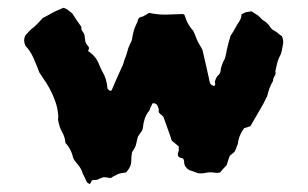

<svg xmlns="http://www.w3.org/2000/svg" viewBox="-20 -460 790 493"><path d="M707 -348Q705 -339 703.5 -330Q702 -321 697 -313Q693 -304 691 -295Q689 -286 687 -277Q689 -270 685 -264.5Q681 -259 681 -252Q675 -242 671.5 -232Q668 -222 666 -213Q656 -192 645 -174Q640 -165 634.5 -156Q629 -147 623 -136Q615 -133 607 -131Q601 -123 596.5 -113Q592 -103 591 -92Q591 -91 590 -88.5Q589 -86 588 -84Q587 -80 585.5 -77Q584 -74 582 -70Q579 -68 576 -65Q573 -62 570 -60Q568 -55 566 -49Q564 -43 562 -36Q558 -32 553.5 -27Q549 -22 545 -17Q543 -17 541.5 -16.5Q540 -16 538 -16Q531 -17 523 -17.5Q515 -18 507 -16Q503 -15 499 -15Q495 -15 490 -15Q483 -17 477 -19.5Q471 -22 466 -23Q454 -31 453 -41Q453 -44 452.5 -47Q452 -50 450 -53Q448 -54 446.5 -54Q445 -54 443 -55Q435 -58 437 -66Q437 -68 438 -70Q439 -72 439 -74V-84Q429 -92 421 -99Q416 -115 410.5 -129.5Q405 -144 400 -159Q399 -161 397 -162.5Q395 -164 393 -166L388 -171Q387 -175 387.5 -178.5Q388 -182 386 -184Q385 -192 376 -195Q373 -195 371 -194Q370 -192 369 -189Q368 -186 366 -184Q365 -177 361 -173Q349 -157 347 -132Q347 -132 345 -125Q343 -122 340 -118Q337 -114 334 -109Q330 -91 328.5 -86Q327 -81 319 -69Q317 -58 317 -45.5Q317 -33 306 -20Q307 -21 305.5 -19Q304 -17 302 -17Q298 -16 293 -15.5Q288 -15 283 -13Q279 -11 274 -8.5Q269 -6 265 -3Q261 -3 256 -4Q251 -5 246 -5Q242 -4 238.5 -2.5Q235 -1 231 1Q228 2 224.5 2Q221 2 216 3Q215 6 213.5 8.5Q212 11 210 13Q208 11 206.5 10.5Q205 10 204 9Q201 4 198.5 -2Q196 -8 193 -13Q189 -28 177 -41Q167 -52 166 -62Q160 -81 148 -93Q147 -108 139.5 -121Q132 -134 129 -153Q129 -153 129.5 -158Q130 -163 129 -168Q128 -181 124 -193.5Q120 -206 115 -217Q108 -233 99 -247Q90 -261 81 -274Q74 -293 66 -311Q58 -329 45 -343Q39 -357 45 -369L56 -381Q60 -385 63.5 -387.5Q67 -390 70 -393Q75 -398 80 -403Q85 -408 90 -414Q94 -416 99 -418.5Q104 -421 109 -424Q117 -429 125.5 -432.5Q134 -436 143 -440Q150 -438 155 -434Q160 -430 166 -425Q171 -417 177 -408Q183 -399 189 -391Q188 -384 191.5 -380Q195 -376 197 -370L199 -354Q201 -347 206 -342Q211 -337 206 -329Q217 -322 224 -313Q231 -304 235 -293Q237 -289 238.5 -285Q240 -281 243 -276Q254 -258 256 -233Q256 -232 257 -231.5Q258 -231 258 -230Q260 -229 260.5 -228Q261 -227 262 -227Q267 -227 267 -229Q273 -243 279.5 -258Q286 -273 293 -288Q297 -295 299 -305Q304 -316 307 -328Q310 -340 316 -351Q317 -353 318 -355.5Q319 -358 319 -359Q322 -382 331 -400Q333 -403 333.5 -406Q334 -409 335 -411Q338 -416 342.5 -416.5Q347 -417 351 -420Q354 -422 357 -423.5Q360 -425 363 -427Q385 -422 406.5 -422.5Q428 -423 450 -424Q451 -423 452.5 -422.5Q454 -422 454 -421Q461 -397 476 -381Q480 -373 482.5 -366Q485 -359 488 -353Q491 -347 494.5 -341.5Q498 -336 500 -331Q505 -309 510 -288Q515 -267 519 -247Q521 -243 524 -241.5Q527 -240 530 -239Q534 -243 532 -247Q531 -251 534.5 -258.5Q538 -266 541 -267Q547 -273 547 -284Q549 -289 550 -293Q551 -297 553 -301Q557 -307 559 -315Q561 -323 562 -330Q564 -340 566.5 -349Q569 -358 572 -368Q575 -373 578 -377.5Q581 -382 583 -386Q588 -396 594 -404.5Q600 -413 600 -423Q608 -428 613.5 -429Q619 -430 626 -431Q631 -427 637.5 -423.5Q644 -420 649 -414Q652 -410 656.5 -407.5Q661 -405 665 -401Q670 -397 673.5 -391Q677 -385 683 -382Q689 -379 694 -374.5Q699 -370 704 -367Q708 -357 707 -348Z"/></svg>

Font: Darumadrop One
Style: Regular
Weight: 400
Version: Version 1.000